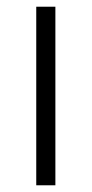

<svg xmlns="http://www.w3.org/2000/svg" viewBox="-20 -552 273 572"><path d="M145 0H88V-532H145Z"/></svg>

Font: Noto Sans Arabic Light
Style: Regular
Weight: 300
Designer: Monotype Design Team, Nadine Chahine, Nizar Qandah and Khaled Hosny
Foundry: Monotype Imaging Inc.
Version: Version 2.012; ttfautohint (v1.8.4.7-5d5b)